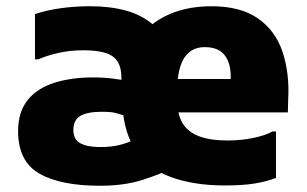

<svg xmlns="http://www.w3.org/2000/svg" viewBox="-20 -583 982 615"><path d="M699 11Q601 11 527 -16Q453 -43 412 -106Q371 -169 371 -276Q371 -367 405.5 -431Q440 -495 505 -529Q570 -563 657 -563Q751 -563 807 -523.5Q863 -484 885.5 -415.5Q908 -347 903 -261L902 -223H455V-330H719V-338Q719 -382 699 -407Q679 -432 636 -432Q606 -432 586.5 -416Q567 -400 557.5 -370Q548 -340 548 -299V-259Q548 -217 564.5 -189Q581 -161 616.5 -147Q652 -133 709 -133Q754 -133 793 -141.5Q832 -150 853 -162H864V-13Q832 -1 794.5 5Q757 11 699 11ZM301 12Q174 12 106 -27Q38 -66 38 -163Q38 -225 69 -263Q100 -301 154.5 -318Q209 -335 277 -335Q314 -335 343.5 -331Q373 -327 378 -326H439V-213H378Q367 -216 352.5 -220.5Q338 -225 307 -225Q259 -225 237 -211.5Q215 -198 215 -167Q215 -136 237.5 -124Q260 -112 301 -112Q339 -112 366.5 -119.5Q394 -127 414 -138H467L537 -47Q492 -24 434 -6Q376 12 301 12ZM369 -234V-331Q369 -368 355.5 -387.5Q342 -407 314.5 -414.5Q287 -422 247 -422Q203 -422 165 -413Q127 -404 103 -393H92V-538Q128 -550 173 -556.5Q218 -563 269 -563Q333 -563 383.5 -549Q434 -535 469 -505Q504 -475 522.5 -429Q541 -383 541 -318V-234Z"/></svg>

Font: Kufam ExtraBold
Style: Regular
Weight: 800
Designer: Wael Morcos, Artur Schmal
Foundry: Original Type
Version: Version 1.300; ttfautohint (v1.8.3)